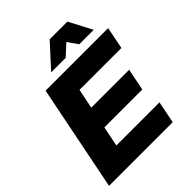

<svg xmlns="http://www.w3.org/2000/svg" viewBox="-246 -1053 1198 1198"><g transform="rotate(-45 353.0 -454.0)"><path d="M635 -756H507.5L460.5 -823L387.5 -756H259.5L398.5 -908.5H555ZM576 0H14L154 -700H706L677 -554H307.5L280.5 -423.5H615L586 -278.5H251.5L224.5 -146H605Z"/></g></svg>

Font: Argentum Sans
Style: Bold Italic
Weight: 700
Italic angle: -11°
Designer: Julieta Ulanovsky (font), Cristiano Sobral (main changes and remaster)
Foundry: Julieta Ulanovsky (font), Cristiano Sobral (main changes and remaster)
Version: Version 2.007;June 15, 2022;FontCreator 14.0.0.2814 64-bit; 